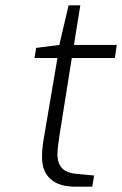

<svg xmlns="http://www.w3.org/2000/svg" viewBox="-20 -702 459 722"><path d="M264 0Q201 0 169.5 -29Q138 -58 138 -111Q138 -133 140.5 -153.5Q143 -174 147 -195L196 -484H110L116 -522L203 -533L238 -682H282L258 -533H419L412 -484H250L204 -195Q202 -179 199 -159.5Q196 -140 196 -122Q196 -87 214 -69Q232 -51 270 -48L334 -42L327 0Z"/></svg>

Font: Exo Thin Light
Style: Italic
Weight: 300
Italic angle: -9°
Version: Version 2.000